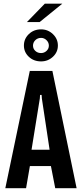

<svg xmlns="http://www.w3.org/2000/svg" viewBox="-20 -995 434 1015"><path d="M8.1 0 137.5 -620H257L385 0H272L246 -133.5L264.2 -117H125.6L140.8 -133.5L117.8 0ZM144.8 -191.5 135.2 -203.4H257.9L244 -191.5L201.3 -474.3L200 -493.2H191.8L190.5 -474.3ZM197.2 -670.4Q158.3 -670.4 132.3 -694.9Q106.4 -719.3 106.4 -754.3Q106.4 -789.5 132.3 -814.6Q158.3 -839.8 197.2 -839.8Q233.5 -839.8 259.8 -814.6Q286 -789.5 286 -754.3Q286 -719.3 259.8 -694.9Q233.5 -670.4 197.2 -670.4ZM197 -714.5Q213.6 -714.5 225.9 -725.9Q238.3 -737.2 238.3 -753.9Q238.3 -770.5 225.9 -782.6Q213.5 -794.7 197.2 -794.7Q179 -794.7 166.7 -782.6Q154.5 -770.5 154.5 -753.9Q154.5 -737.2 166.7 -725.9Q178.9 -714.5 197 -714.5ZM122.2 -878.2 216.8 -975.5H309.3L189.4 -878.2Z"/></svg>

Font: Smooch Sans Thin
Style: Regular
Weight: 100
Designer: Robert E. Leuschke
Foundry: Robert E. Leuschke
Version: Version 1.010